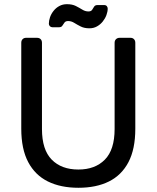

<svg xmlns="http://www.w3.org/2000/svg" viewBox="-20 -879 741 909"><path d="M351.2 10Q267.4 10 206.9 -19.8Q146.4 -49.6 113.6 -111.4Q80.7 -173.3 80.7 -269.7V-676.3Q80.7 -687.3 87.1 -693.6Q93.4 -700 103.6 -700H155Q166 -700 172.4 -693.6Q178.7 -687.3 178.7 -676.3V-268Q178.7 -170.1 224.9 -123.2Q271 -76.4 351.1 -76.4Q430.3 -76.4 476.4 -123.2Q522.6 -170.1 522.6 -268V-676.3Q522.6 -687.3 529.3 -693.6Q536.1 -700 546.3 -700H597.7Q607.9 -700 614.2 -693.6Q620.6 -687.3 620.6 -676.3V-269.7Q620.6 -173.3 588.2 -111.4Q555.7 -49.6 495.7 -19.8Q435.7 10 351.2 10ZM403.4 -745Q379.1 -745 362.2 -753.6Q345.2 -762.2 331.4 -770.8Q317.6 -779.4 302.5 -779.4Q290.7 -779.4 285.4 -772.3Q280 -765.2 275.4 -757.6Q270.8 -750 259.8 -750H227.8Q220.8 -750 216 -755.1Q211.3 -760.2 211.3 -766.4Q211.3 -780.9 216.8 -797.3Q222.4 -813.6 233.8 -827.8Q245.1 -842.1 261.1 -850.6Q277 -859.2 296.9 -859.2Q322 -859.2 339 -850.6Q355.9 -842 369.8 -833.4Q383.7 -824.8 398.6 -824.8Q411.2 -824.8 416.1 -832.4Q420.9 -840 425.6 -847.5Q430.3 -855 441.3 -855H473.3Q481.5 -855 485.7 -849.9Q489.9 -844.8 489.9 -838.4Q489.9 -823.9 483.9 -807.6Q477.9 -791.4 466.5 -777.2Q455.2 -762.9 439.2 -754Q423.3 -745 403.4 -745Z"/></svg>

Font: Rubik Light
Style: Regular
Weight: 300
Designer: Hubert and Fischer
Foundry: Hubert and Fischer
Version: Version 2.300;gftools[0.9.30]